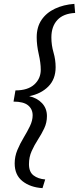

<svg xmlns="http://www.w3.org/2000/svg" viewBox="-20 -768 409 994"><path d="M200 206Q137 202 96.5 170Q56 138 56 78Q56 42 70 8.5Q84 -25 102.5 -55.5Q121 -86 135 -115Q149 -144 149 -171Q149 -203 125.5 -222.5Q102 -242 50 -242L60 -300Q124 -300 157.5 -330.5Q191 -361 191 -407Q191 -442 180.5 -488Q170 -534 170 -575Q170 -628 195 -665Q220 -702 264.5 -723Q309 -744 365 -748L369 -701Q308 -698 277 -664.5Q246 -631 246 -574Q246 -534 257 -496.5Q268 -459 268 -420Q268 -358 230 -320Q192 -282 131 -270Q172 -261 197.5 -234Q223 -207 223 -167Q223 -133 209 -103.5Q195 -74 176.5 -45.5Q158 -17 144 14Q130 45 130 82Q130 122 153.5 140Q177 158 214 161Z"/></svg>

Font: Livvic
Style: Italic
Weight: 400
Italic angle: -10°
Designer: Jacques Le Bailly, Baron von Fonthausen
Version: Version 1.001; ttfautohint (v1.8.2)